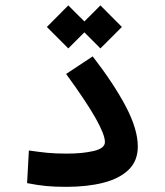

<svg xmlns="http://www.w3.org/2000/svg" viewBox="-20 -707 626 730"><path d="M232.4 3.4Q187 3.4 155 0.2Q123 -2.9 83 -10.7L89.8 -134.8Q130.4 -128.9 160.2 -126Q189.9 -123 234.4 -123Q294.9 -123 336.9 -133.1Q378.9 -143.1 378.9 -167Q378.9 -194.8 343.3 -258.1Q307.6 -321.3 231.4 -425.8L332.5 -492.7Q414.1 -386.7 459 -301Q503.9 -215.3 503.9 -149.9Q503.9 -95.2 469 -61.5Q434.1 -27.8 372.8 -12.2Q311.5 3.4 232.4 3.4ZM361.8 -522.9 300.8 -584 239.7 -522.9 158.2 -604.5 239.7 -686.5 300.8 -625.5 361.8 -686.5 443.4 -604.5Z"/></svg>

Font: Cascadia Mono NF SemiBold
Style: Regular
Weight: 600
Monospace: yes
Designer: Aaron Bell
Foundry: Saja Typeworks
Version: Version 2404.023; ttfautohint (v1.8.4)